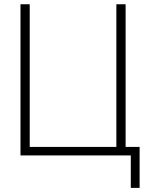

<svg xmlns="http://www.w3.org/2000/svg" viewBox="-20 -748 698 924"><path d="M584.5 0H78.6V-727.5H123V-41H540V-727.5H584.5ZM609.4 156.2V0H562V-41H651.9V156.2Z"/></svg>

Font: Inter Display ExtraLight
Style: Regular
Weight: 200
Designer: Rasmus Andersson
Foundry: rsms
Version: Version 4.000;git-a52131595